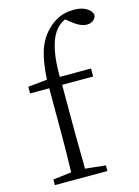

<svg xmlns="http://www.w3.org/2000/svg" viewBox="-122 -882 690 950"><g transform="rotate(-15 222.5 -407.0)"><path d="M307 0V-29L203 -40C203 -41 203 -43 203 -46C202 -126 201 -186 201 -227V-470H360V-511H200C199 -615 214 -689 244 -733C259 -755 278 -770 299 -779L324 -759C351 -737 376 -726 397 -726C425 -726 444 -743 445 -764C441 -780 430 -792 413 -801C396 -810 376 -814 351 -814C296 -814 250 -793 211 -751C187 -726 169 -695 157 -657C146 -621 138 -573 135 -514L37 -504V-470H135V-227C135 -164 134 -102 132 -40L38 -29V0Z"/></g></svg>

Font: AllPunType Light
Style: Regular
Weight: 300
Version: 1.0